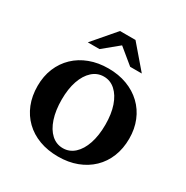

<svg xmlns="http://www.w3.org/2000/svg" viewBox="-180 -927 1060 1096"><g transform="rotate(30 350.0 -379.0)"><path d="M298.8 -777.8H400.9L527.8 -629.9H451.2L350.1 -712.9L249 -629.9H171.9ZM350.1 -560.1Q417 -560.1 472.4 -539.3Q527.8 -518.6 568.1 -480.2Q608.4 -441.9 630.1 -388.9Q651.9 -335.9 651.9 -272Q651.9 -206.5 630.4 -152.8Q608.9 -99.1 568.8 -60.5Q528.8 -22 473.4 -1Q418 20 350.1 20Q281.7 20 226.1 -0.7Q170.4 -21.5 130.6 -60.1Q90.8 -98.6 69.3 -152.3Q47.9 -206.1 47.9 -272Q47.9 -335.9 69.8 -388.9Q91.8 -441.9 131.8 -480.2Q171.9 -518.6 227.3 -539.3Q282.7 -560.1 350.1 -560.1ZM350.1 -506.8Q307.1 -506.8 274.7 -477.5Q242.2 -448.2 224.1 -395.8Q206.1 -343.3 206.1 -272.9Q206.1 -201.7 223.9 -147.9Q241.7 -94.2 274.2 -64.7Q306.6 -35.2 350.1 -35.2Q393.1 -35.2 425.5 -64.7Q458 -94.2 476.1 -147.9Q494.1 -201.7 494.1 -272.9Q494.1 -343.3 476.1 -395.8Q458 -448.2 425.5 -477.5Q393.1 -506.8 350.1 -506.8Z"/></g></svg>

Font: BIZ UDPMincho
Style: Bold
Weight: 700
Designer: TypeBank Co., Ltd.
Foundry: Morisawa Inc.
Version: Version 1.06